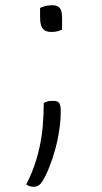

<svg xmlns="http://www.w3.org/2000/svg" viewBox="-20 -523 390 733"><path d="M217 -410Q211 -407 204.5 -405Q198 -403 191.5 -402Q185 -401 177 -401Q161 -401 151.5 -406.5Q142 -412 137.5 -424.5Q133 -437 133 -459V-493Q141 -496 148 -498.5Q155 -501 163 -502Q171 -503 179 -503Q193 -503 201.5 -498Q210 -493 213.5 -482Q217 -471 217 -454ZM108 190Q101 190 94 188Q87 186 80 181Q97 149 109.5 114Q122 79 130.5 41Q139 3 143 -39.5Q147 -82 147 -130Q153 -133 159 -135Q165 -137 171.5 -137.5Q178 -138 184 -138Q193 -138 199.5 -135Q206 -132 209 -123.5Q212 -115 212 -100Q212 -66 206.5 -28Q201 10 191 46.5Q181 83 168.5 114.5Q156 146 142 169Q135 180 127 185Q119 190 108 190Z"/></svg>

Font: Recursive Casual Light
Style: Regular
Weight: 300
Version: Version 1.047